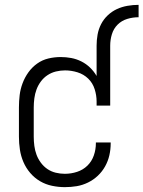

<svg xmlns="http://www.w3.org/2000/svg" viewBox="-20 -763 591 791"><path d="M378 -575Q378 -598 382 -620.5Q386 -643 396.5 -663.5Q407 -684 424 -700Q441 -716 461.5 -725.5Q482 -735 505 -739Q528 -743 551 -743V-692Q527 -692 504 -685Q481 -678 464.5 -661.5Q448 -645 441 -622Q434 -599 434 -575ZM247 8Q221 8 194.5 2.5Q168 -3 145 -16.5Q122 -30 104.5 -50.5Q87 -71 76.5 -95.5Q66 -120 62 -146.5Q58 -173 58 -200V-320Q58 -346 61 -371Q64 -396 73 -420Q82 -444 97 -465Q112 -486 133 -501Q154 -516 179 -522Q204 -528 230 -528Q252 -528 273.5 -524Q295 -520 315 -510Q335 -500 351 -484.5Q367 -469 378 -450V-575H434V-328H378V-345Q378 -370 370 -395.5Q362 -421 343.5 -439Q325 -457 299.5 -465Q274 -473 248 -473Q229 -473 210.5 -468.5Q192 -464 176 -453.5Q160 -443 148.5 -427.5Q137 -412 130.5 -394.5Q124 -377 121.5 -358Q119 -339 119 -320V-200Q119 -181 121.5 -162Q124 -143 130.5 -125.5Q137 -108 148.5 -92.5Q160 -77 175.5 -66.5Q191 -56 209.5 -51.5Q228 -47 247 -47Q273 -47 297.5 -55Q322 -63 340 -80.5Q358 -98 366.5 -122.5Q375 -147 375 -173V-176H436V-172Q436 -147 430.5 -123Q425 -99 413 -77.5Q401 -56 383 -39Q365 -22 342.5 -11Q320 0 296 4Q272 8 247 8Z"/></svg>

Font: Iosevka Fixed SS04 Light
Style: Regular
Weight: 300
Monospace: yes
Designer: Belleve Invis
Foundry: Belleve Invis
Version: Version 32.5.0